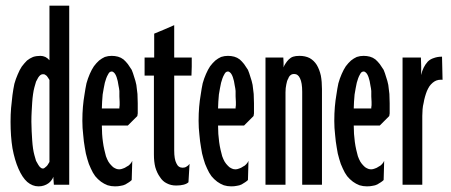

<svg xmlns="http://www.w3.org/2000/svg" viewBox="-20 -658 1605 684"><path d="M156.2 -81.1Q156.2 -81.1 156.2 -81.1Q156.2 -81.1 156.2 -81.1Q153.3 -77.1 151.4 -73.2Q149.4 -69.3 146.5 -66.4Q142.6 -62.5 139.6 -60.5Q136.7 -57.6 132.8 -57.6Q132.8 -57.6 132.8 -57.6Q132.8 -57.6 132.8 -57.6Q127.9 -57.6 124 -61.5Q120.1 -64.5 116.2 -71.3Q112.3 -77.1 108.4 -85Q105.5 -93.8 102.5 -105.5Q99.6 -116.2 97.7 -128.9Q95.7 -142.6 94.7 -158.2Q93.8 -173.8 92.8 -190.4Q91.8 -207 91.8 -224.6Q91.8 -224.6 91.8 -224.6Q91.8 -224.6 91.8 -224.6Q91.8 -244.1 92.8 -260.7Q93.8 -277.3 94.7 -293Q95.7 -308.6 97.7 -322.3Q99.6 -335.9 102.5 -346.7Q105.5 -358.4 108.4 -367.2Q112.3 -375 116.2 -381.8Q120.1 -387.7 124 -390.6Q127.9 -393.6 132.8 -393.6Q132.8 -393.6 132.8 -393.6Q132.8 -393.6 132.8 -393.6Q136.7 -393.6 139.6 -392.6Q142.6 -390.6 146.5 -387.7Q149.4 -383.8 151.4 -380.9Q153.3 -377 156.2 -373Q156.2 -373 156.2 -319.3Q156.2 -264.6 156.2 -205.1Q156.2 -156.2 156.2 -119.1Q156.2 -81.1 156.2 -81.1ZM226.6 0Q226.6 0 226.6 -11.7Q226.6 -22.5 226.6 -42Q226.6 -80.1 226.6 -140.6Q226.6 -202.1 226.6 -271.5Q226.6 -356.4 226.6 -439.5Q226.6 -523.4 226.6 -576.2Q226.6 -604.5 226.6 -621.1Q226.6 -637.7 226.6 -637.7Q226.6 -637.7 191.4 -637.7Q156.2 -637.7 156.2 -637.7Q156.2 -637.7 156.2 -612.3Q156.2 -587.9 156.2 -554.7Q156.2 -514.6 156.2 -479.5Q156.2 -443.4 156.2 -443.4Q156.2 -443.4 156.2 -443.4Q156.2 -443.4 156.2 -443.4Q149.4 -451.2 141.6 -455.1Q132.8 -459 124 -459Q124 -459 124 -459Q124 -459 124 -459Q109.4 -459 97.7 -455.1Q85.9 -450.2 76.2 -442.4Q66.4 -432.6 57.6 -420.9Q49.8 -409.2 43 -392.6Q36.1 -377 31.2 -359.4Q27.3 -340.8 24.4 -319.3Q21.5 -296.9 19.5 -273.4Q17.6 -251 17.6 -224.6Q17.6 -224.6 17.6 -224.6Q17.6 -224.6 17.6 -224.6Q17.6 -171.9 24.4 -129.9Q32.2 -87.9 45.9 -56.6Q59.6 -25.4 77.1 -9.8Q95.7 5.9 117.2 5.9Q117.2 5.9 117.2 5.9Q117.2 5.9 117.2 5.9Q127.9 5.9 136.7 2.9Q145.5 0 152.3 -4.9Q159.2 -9.8 163.1 -15.6Q168 -21.5 169.9 -28.3Q169.9 -28.3 170.9 -13.7Q171.9 0 171.9 0Q171.9 0 199.2 0Q226.6 0 226.6 0Z M406.2 -294.9Q406.2 -293.9 406.2 -290Q406.2 -287.1 406.2 -283.2Q405.3 -278.3 405.3 -275.4Q405.3 -272.5 405.3 -271.5Q405.3 -271.5 374 -271.5Q342.8 -271.5 342.8 -271.5Q342.8 -271.5 342.8 -271.5Q342.8 -271.5 342.8 -271.5Q342.8 -284.2 343.8 -295.9Q344.7 -308.6 345.7 -321.3Q347.7 -333 349.6 -343.8Q351.6 -353.5 353.5 -363.3Q356.4 -372.1 358.4 -378.9Q361.3 -386.7 364.3 -391.6Q367.2 -397.5 370.1 -400.4Q374 -403.3 377.9 -403.3Q377.9 -403.3 377.9 -403.3Q377.9 -403.3 377.9 -403.3Q381.8 -403.3 384.8 -400.4Q387.7 -398.4 390.6 -393.6Q393.6 -388.7 395.5 -382.8Q397.5 -377 399.4 -369.1Q401.4 -360.4 402.3 -352.5Q404.3 -343.8 405.3 -334Q405.3 -324.2 405.3 -314.5Q406.2 -304.7 406.2 -294.9Q406.2 -294.9 406.2 -294.9Q406.2 -294.9 406.2 -294.9ZM470.7 -290Q470.7 -307.6 469.7 -323.2Q467.8 -338.9 465.8 -355.5Q462.9 -370.1 458 -383.8Q454.1 -397.5 449.2 -409.2Q442.4 -419.9 435.5 -429.7Q427.7 -439.5 419.9 -446.3Q411.1 -453.1 400.4 -456.1Q389.6 -459 377.9 -459Q377.9 -459 377.9 -459Q377.9 -459 377.9 -459Q365.2 -459 353.5 -455.1Q342.8 -450.2 333 -442.4Q323.2 -433.6 314.5 -421.9Q306.6 -410.2 299.8 -394.5Q293 -378.9 288.1 -361.3Q284.2 -342.8 281.2 -322.3Q277.3 -299.8 275.4 -277.3Q273.4 -253.9 273.4 -227.5Q273.4 -227.5 273.4 -227.5Q273.4 -227.5 273.4 -227.5Q273.4 -202.1 276.4 -177.7Q278.3 -153.3 282.2 -131.8Q285.2 -110.4 291 -91.8Q295.9 -73.2 303.7 -57.6Q310.5 -42 319.3 -30.3Q328.1 -19.5 339.8 -10.7Q350.6 -2.9 363.3 2Q376 5.9 389.6 5.9Q389.6 5.9 389.6 5.9Q389.6 5.9 389.6 5.9Q401.4 5.9 410.2 3.9Q418.9 2.9 426.8 -1Q433.6 -4.9 439.5 -8.8Q445.3 -12.7 449.2 -16.6Q449.2 -16.6 450.2 -50.8Q451.2 -85 451.2 -85Q451.2 -85 451.2 -85Q451.2 -85 451.2 -85Q448.2 -78.1 443.4 -73.2Q438.5 -67.4 431.6 -64.5Q424.8 -59.6 418 -57.6Q411.1 -54.7 404.3 -54.7Q404.3 -54.7 404.3 -54.7Q404.3 -54.7 404.3 -54.7Q396.5 -54.7 389.6 -58.6Q382.8 -61.5 377 -68.4Q371.1 -74.2 366.2 -82Q361.3 -90.8 357.4 -101.6Q354.5 -112.3 351.6 -125Q348.6 -137.7 346.7 -152.3Q344.7 -166 343.8 -180.7Q342.8 -195.3 342.8 -210.9Q342.8 -210.9 389.6 -210.9Q435.5 -210.9 435.5 -210.9Q435.5 -210.9 452.1 -227.5Q468.8 -244.1 468.8 -244.1Q468.8 -244.1 468.8 -244.1Q468.8 -244.1 468.8 -244.1Q469.7 -245.1 469.7 -248Q469.7 -250 470.7 -253.9Q470.7 -256.8 470.7 -259.8Q470.7 -263.7 470.7 -266.6Q470.7 -270.5 470.7 -274.4Q470.7 -277.3 470.7 -281.2Q470.7 -284.2 470.7 -286.1Q470.7 -288.1 470.7 -290Q470.7 -290 470.7 -290Q470.7 -290 470.7 -290Z M663.1 -453.1Q663.1 -453.1 631.8 -453.1Q600.6 -453.1 600.6 -453.1Q600.6 -453.1 600.6 -467.8Q600.6 -482.4 600.6 -502Q600.6 -525.4 600.6 -546.9Q600.6 -568.4 600.6 -568.4Q600.6 -568.4 564.5 -552.7Q529.3 -538.1 529.3 -538.1Q529.3 -538.1 529.3 -495.1Q529.3 -453.1 529.3 -453.1Q529.3 -453.1 512.7 -453.1Q495.1 -453.1 495.1 -453.1Q495.1 -453.1 495.1 -420.9Q495.1 -388.7 495.1 -388.7Q495.1 -388.7 511.7 -388.7Q528.3 -388.7 528.3 -388.7Q528.3 -388.7 528.3 -352.5Q528.3 -316.4 528.3 -269.5Q528.3 -210.9 528.3 -159.2Q528.3 -107.4 528.3 -107.4Q528.3 -107.4 528.3 -107.4Q528.3 -107.4 528.3 -107.4Q528.3 -82 533.2 -62.5Q539.1 -42 549.8 -27.3Q559.6 -11.7 574.2 -4.9Q588.9 2.9 607.4 2.9Q607.4 2.9 607.4 2.9Q607.4 2.9 607.4 2.9Q623 2.9 633.8 0Q645.5 -2.9 651.4 -8.8Q651.4 -8.8 653.3 -41Q655.3 -74.2 655.3 -74.2Q655.3 -74.2 655.3 -74.2Q655.3 -74.2 655.3 -74.2Q650.4 -67.4 644.5 -64.5Q638.7 -60.5 630.9 -60.5Q630.9 -60.5 630.9 -60.5Q630.9 -60.5 630.9 -60.5Q615.2 -60.5 608.4 -76.2Q600.6 -90.8 600.6 -122.1Q600.6 -122.1 600.6 -156.2Q600.6 -190.4 600.6 -235.4Q600.6 -290 600.6 -339.8Q600.6 -388.7 600.6 -388.7Q600.6 -388.7 630.9 -388.7Q662.1 -388.7 662.1 -388.7Q662.1 -388.7 663.1 -420.9Q663.1 -453.1 663.1 -453.1Z M820.3 -294.9Q820.3 -293.9 820.3 -290Q820.3 -287.1 820.3 -283.2Q819.3 -278.3 819.3 -275.4Q819.3 -272.5 819.3 -271.5Q819.3 -271.5 788.1 -271.5Q756.8 -271.5 756.8 -271.5Q756.8 -271.5 756.8 -271.5Q756.8 -271.5 756.8 -271.5Q756.8 -284.2 757.8 -295.9Q758.8 -308.6 759.8 -321.3Q761.7 -333 763.7 -343.8Q765.6 -353.5 767.6 -363.3Q770.5 -372.1 772.5 -378.9Q775.4 -386.7 778.3 -391.6Q781.2 -397.5 784.2 -400.4Q788.1 -403.3 792 -403.3Q792 -403.3 792 -403.3Q792 -403.3 792 -403.3Q795.9 -403.3 798.8 -400.4Q801.8 -398.4 804.7 -393.6Q807.6 -388.7 809.6 -382.8Q811.5 -377 813.5 -369.1Q815.4 -360.4 816.4 -352.5Q818.4 -343.8 819.3 -334Q819.3 -324.2 819.3 -314.5Q820.3 -304.7 820.3 -294.9Q820.3 -294.9 820.3 -294.9Q820.3 -294.9 820.3 -294.9ZM884.8 -290Q884.8 -307.6 883.8 -323.2Q881.8 -338.9 879.9 -355.5Q877 -370.1 872.1 -383.8Q868.2 -397.5 863.3 -409.2Q856.4 -419.9 849.6 -429.7Q841.8 -439.5 834 -446.3Q825.2 -453.1 814.5 -456.1Q803.7 -459 792 -459Q792 -459 792 -459Q792 -459 792 -459Q779.3 -459 767.6 -455.1Q756.8 -450.2 747.1 -442.4Q737.3 -433.6 728.5 -421.9Q720.7 -410.2 713.9 -394.5Q707 -378.9 702.1 -361.3Q698.2 -342.8 695.3 -322.3Q691.4 -299.8 689.5 -277.3Q687.5 -253.9 687.5 -227.5Q687.5 -227.5 687.5 -227.5Q687.5 -227.5 687.5 -227.5Q687.5 -202.1 690.4 -177.7Q692.4 -153.3 696.3 -131.8Q699.2 -110.4 705.1 -91.8Q710 -73.2 717.8 -57.6Q724.6 -42 733.4 -30.3Q742.2 -19.5 753.9 -10.7Q764.6 -2.9 777.3 2Q790 5.9 803.7 5.9Q803.7 5.9 803.7 5.9Q803.7 5.9 803.7 5.9Q815.4 5.9 824.2 3.9Q833 2.9 840.8 -1Q847.7 -4.9 853.5 -8.8Q859.4 -12.7 863.3 -16.6Q863.3 -16.6 864.3 -50.8Q865.2 -85 865.2 -85Q865.2 -85 865.2 -85Q865.2 -85 865.2 -85Q862.3 -78.1 857.4 -73.2Q852.5 -67.4 845.7 -64.5Q838.9 -59.6 832 -57.6Q825.2 -54.7 818.4 -54.7Q818.4 -54.7 818.4 -54.7Q818.4 -54.7 818.4 -54.7Q810.5 -54.7 803.7 -58.6Q796.9 -61.5 791 -68.4Q785.2 -74.2 780.3 -82Q775.4 -90.8 771.5 -101.6Q768.6 -112.3 765.6 -125Q762.7 -137.7 760.7 -152.3Q758.8 -166 757.8 -180.7Q756.8 -195.3 756.8 -210.9Q756.8 -210.9 803.7 -210.9Q849.6 -210.9 849.6 -210.9Q849.6 -210.9 866.2 -227.5Q882.8 -244.1 882.8 -244.1Q882.8 -244.1 882.8 -244.1Q882.8 -244.1 882.8 -244.1Q883.8 -245.1 883.8 -248Q883.8 -250 884.8 -253.9Q884.8 -256.8 884.8 -259.8Q884.8 -263.7 884.8 -266.6Q884.8 -270.5 884.8 -274.4Q884.8 -277.3 884.8 -281.2Q884.8 -284.2 884.8 -286.1Q884.8 -288.1 884.8 -290Q884.8 -290 884.8 -290Q884.8 -290 884.8 -290Z M1127 0Q1127 0 1127 -43.9Q1127 -87.9 1127 -144.5Q1127 -168.9 1127 -193.4Q1127 -218.8 1127 -241.2Q1127 -283.2 1127 -312.5Q1127 -340.8 1127 -340.8Q1127 -340.8 1127 -340.8Q1127 -340.8 1127 -340.8Q1127 -367.2 1123 -388.7Q1118.2 -410.2 1108.4 -426.8Q1098.6 -442.4 1083 -451.2Q1067.4 -459 1046.9 -459Q1046.9 -459 1046.9 -459Q1046.9 -459 1046.9 -459Q1033.2 -459 1024.4 -456.1Q1015.6 -453.1 1008.8 -446.3Q1002 -439.5 997.1 -431.6Q992.2 -424.8 990.2 -418Q990.2 -418 990.2 -435.5Q989.3 -453.1 989.3 -453.1Q989.3 -453.1 957 -453.1Q925.8 -453.1 925.8 -453.1Q925.8 -453.1 925.8 -394.5Q925.8 -335.9 925.8 -260.7Q925.8 -227.5 925.8 -195.3Q925.8 -162.1 925.8 -131.8Q925.8 -76.2 925.8 -38.1Q925.8 0 925.8 0Q925.8 0 960.9 0Q997.1 0 997.1 0Q997.1 0 997.1 -42Q997.1 -85 997.1 -139.6Q997.1 -183.6 997.1 -226.6Q997.1 -269.5 997.1 -296.9Q997.1 -311.5 997.1 -320.3Q997.1 -329.1 997.1 -329.1Q997.1 -329.1 997.1 -329.1Q997.1 -329.1 997.1 -329.1Q997.1 -344.7 1000 -357.4Q1002 -370.1 1006.8 -377.9Q1009.8 -386.7 1015.6 -390.6Q1020.5 -394.5 1027.3 -394.5Q1027.3 -394.5 1027.3 -394.5Q1027.3 -394.5 1027.3 -394.5Q1042 -394.5 1048.8 -378.9Q1056.6 -363.3 1056.6 -331.1Q1056.6 -331.1 1056.6 -288.1Q1056.6 -245.1 1056.6 -190.4Q1056.6 -166 1056.6 -142.6Q1056.6 -118.2 1056.6 -96.7Q1056.6 -55.7 1056.6 -27.3Q1056.6 0 1056.6 0Q1056.6 0 1091.8 0Q1127 0 1127 0Z M1303.7 -294.9Q1303.7 -293.9 1303.7 -290Q1303.7 -287.1 1303.7 -283.2Q1302.7 -278.3 1302.7 -275.4Q1302.7 -272.5 1302.7 -271.5Q1302.7 -271.5 1271.5 -271.5Q1240.2 -271.5 1240.2 -271.5Q1240.2 -271.5 1240.2 -271.5Q1240.2 -271.5 1240.2 -271.5Q1240.2 -284.2 1241.2 -295.9Q1242.2 -308.6 1243.2 -321.3Q1245.1 -333 1247.1 -343.8Q1249 -353.5 1251 -363.3Q1253.9 -372.1 1255.9 -378.9Q1258.8 -386.7 1261.7 -391.6Q1264.6 -397.5 1267.6 -400.4Q1271.5 -403.3 1275.4 -403.3Q1275.4 -403.3 1275.4 -403.3Q1275.4 -403.3 1275.4 -403.3Q1279.3 -403.3 1282.2 -400.4Q1285.2 -398.4 1288.1 -393.6Q1291 -388.7 1293 -382.8Q1294.9 -377 1296.9 -369.1Q1298.8 -360.4 1299.8 -352.5Q1301.8 -343.8 1302.7 -334Q1302.7 -324.2 1302.7 -314.5Q1303.7 -304.7 1303.7 -294.9Q1303.7 -294.9 1303.7 -294.9Q1303.7 -294.9 1303.7 -294.9ZM1368.2 -290Q1368.2 -307.6 1367.2 -323.2Q1365.2 -338.9 1363.3 -355.5Q1360.4 -370.1 1355.5 -383.8Q1351.6 -397.5 1346.7 -409.2Q1339.8 -419.9 1333 -429.7Q1325.2 -439.5 1317.4 -446.3Q1308.6 -453.1 1297.9 -456.1Q1287.1 -459 1275.4 -459Q1275.4 -459 1275.4 -459Q1275.4 -459 1275.4 -459Q1262.7 -459 1251 -455.1Q1240.2 -450.2 1230.5 -442.4Q1220.7 -433.6 1211.9 -421.9Q1204.1 -410.2 1197.3 -394.5Q1190.4 -378.9 1185.5 -361.3Q1181.6 -342.8 1178.7 -322.3Q1174.8 -299.8 1172.9 -277.3Q1170.9 -253.9 1170.9 -227.5Q1170.9 -227.5 1170.9 -227.5Q1170.9 -227.5 1170.9 -227.5Q1170.9 -202.1 1173.8 -177.7Q1175.8 -153.3 1179.7 -131.8Q1182.6 -110.4 1188.5 -91.8Q1193.4 -73.2 1201.2 -57.6Q1208 -42 1216.8 -30.3Q1225.6 -19.5 1237.3 -10.7Q1248 -2.9 1260.7 2Q1273.4 5.9 1287.1 5.9Q1287.1 5.9 1287.1 5.9Q1287.1 5.9 1287.1 5.9Q1298.8 5.9 1307.6 3.9Q1316.4 2.9 1324.2 -1Q1331.1 -4.9 1336.9 -8.8Q1342.8 -12.7 1346.7 -16.6Q1346.7 -16.6 1347.7 -50.8Q1348.6 -85 1348.6 -85Q1348.6 -85 1348.6 -85Q1348.6 -85 1348.6 -85Q1345.7 -78.1 1340.8 -73.2Q1335.9 -67.4 1329.1 -64.5Q1322.3 -59.6 1315.4 -57.6Q1308.6 -54.7 1301.8 -54.7Q1301.8 -54.7 1301.8 -54.7Q1301.8 -54.7 1301.8 -54.7Q1293.9 -54.7 1287.1 -58.6Q1280.3 -61.5 1274.4 -68.4Q1268.6 -74.2 1263.7 -82Q1258.8 -90.8 1254.9 -101.6Q1252 -112.3 1249 -125Q1246.1 -137.7 1244.1 -152.3Q1242.2 -166 1241.2 -180.7Q1240.2 -195.3 1240.2 -210.9Q1240.2 -210.9 1287.1 -210.9Q1333 -210.9 1333 -210.9Q1333 -210.9 1349.6 -227.5Q1366.2 -244.1 1366.2 -244.1Q1366.2 -244.1 1366.2 -244.1Q1366.2 -244.1 1366.2 -244.1Q1367.2 -245.1 1367.2 -248Q1367.2 -250 1368.2 -253.9Q1368.2 -256.8 1368.2 -259.8Q1368.2 -263.7 1368.2 -266.6Q1368.2 -270.5 1368.2 -274.4Q1368.2 -277.3 1368.2 -281.2Q1368.2 -284.2 1368.2 -286.1Q1368.2 -288.1 1368.2 -290Q1368.2 -290 1368.2 -290Q1368.2 -290 1368.2 -290Z M1554.7 -456.1Q1554.7 -456.1 1554.7 -456.1Q1554.7 -456.1 1554.7 -456.1Q1538.1 -456.1 1525.4 -451.2Q1512.7 -447.3 1503.9 -438.5Q1495.1 -428.7 1489.3 -417Q1483.4 -405.3 1480.5 -390.6Q1480.5 -390.6 1480.5 -421.9Q1479.5 -453.1 1479.5 -453.1Q1479.5 -453.1 1447.3 -453.1Q1414.1 -453.1 1414.1 -453.1Q1414.1 -453.1 1414.1 -394.5Q1414.1 -335.9 1414.1 -260.7Q1414.1 -227.5 1414.1 -195.3Q1414.1 -162.1 1414.1 -131.8Q1414.1 -76.2 1414.1 -38.1Q1414.1 0 1414.1 0Q1414.1 0 1449.2 0Q1484.4 0 1484.4 0Q1484.4 0 1484.4 -31.2Q1484.4 -63.5 1484.4 -104.5Q1484.4 -154.3 1484.4 -199.2Q1484.4 -245.1 1484.4 -245.1Q1484.4 -245.1 1484.4 -245.1Q1484.4 -245.1 1484.4 -245.1Q1484.4 -256.8 1485.4 -268.6Q1486.3 -280.3 1489.3 -292Q1491.2 -303.7 1494.1 -313.5Q1497.1 -324.2 1501 -334Q1504.9 -342.8 1509.8 -350.6Q1514.6 -357.4 1521.5 -363.3Q1527.3 -368.2 1534.2 -371.1Q1542 -374 1549.8 -374Q1549.8 -374 1552.7 -374Q1554.7 -374 1554.7 -374Q1554.7 -374 1554.7 -374Q1554.7 -374 1554.7 -374Q1555.7 -374 1555.7 -374Q1555.7 -374 1556.6 -373Q1556.6 -373 1555.7 -414.1Q1554.7 -456.1 1554.7 -456.1Z"/></svg>

Font: AgendaMediumCondGoodkids
Style: AgendaMediumCondGoodkids
Weight: 500
Designer: ""
Version: ""